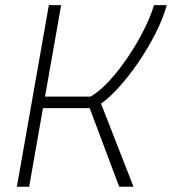

<svg xmlns="http://www.w3.org/2000/svg" viewBox="-20 -713 657 733"><path d="M44.4 0 166.5 -693.4H213.4L151.9 -344.2H325.7Q361.3 -364.7 398.4 -405.5Q435.5 -446.3 469.5 -496.8Q503.4 -547.4 529.3 -598.9Q555.2 -650.4 567.9 -693.4H616.7Q602.1 -641.1 573.2 -584.5Q544.4 -527.8 508.3 -475.1Q472.2 -422.4 434.8 -380.9Q397.5 -339.4 365.7 -317.4L489.7 0H435.1L322.3 -300.3H144L91.3 0Z"/></svg>

Font: CaskaydiaCove NFP ExtraLight
Style: Italic
Weight: 200
Italic angle: -10°
Designer: Aaron Bell
Foundry: Saja Typeworks
Version: Version 2111.001; VTT 6.35;Nerd Fonts 3.1.1